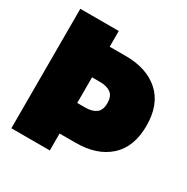

<svg xmlns="http://www.w3.org/2000/svg" viewBox="-160 -836 947 973"><g transform="rotate(30 313.5 -349.5)"><path d="M35 -699H260V-607H354Q478 -607 550 -542Q622 -477 622 -353Q622 -229 550 -164Q478 -99 354 -99H260V0H35ZM307 -278Q347 -278 370 -295Q393 -312 393 -353Q393 -394 370 -411Q347 -428 307 -428H260V-278Z"/></g></svg>

Font: Readiness Black
Style: Regular
Weight: 900
Designer: Katatrad Team
Foundry: CadsonDemak
Version: Version 1.00;April 23, 2019;FontCreator 11.5.0.2425 64-bit; 